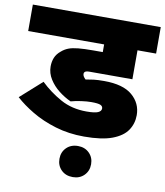

<svg xmlns="http://www.w3.org/2000/svg" viewBox="-91 -697 849 986"><g transform="rotate(10 333.5 -203.5)"><path d="M383 -181Q361 -181 331.5 -177Q302 -173 277 -166Q244 -181 214 -204.5Q184 -228 164.5 -259Q145 -290 145 -325Q145 -350 153.5 -371Q162 -392 183 -409Q199 -423 218.5 -430.5Q238 -438 268.5 -441Q299 -444 348 -444H396V-484H0V-622H667V-484H570V-333H346Q328 -333 322 -327Q318 -323 318 -317Q318 -310 322 -303.5Q326 -297 333 -290Q355 -294 375 -296.5Q395 -299 429 -299Q528 -299 576 -258Q624 -217 624 -155Q624 -111 600.5 -76Q577 -41 523 -20.5Q469 0 376 0Q296 0 226.5 -21Q157 -42 102.5 -74.5Q48 -107 11 -141L123 -241Q172 -194 231 -161.5Q290 -129 366 -129Q409 -129 426 -136.5Q443 -144 443 -158Q443 -170 430.5 -175.5Q418 -181 383 -181ZM272 134Q272 99 295 76Q318 53 355 53Q391 53 414 76Q437 99 437 134Q437 169 414 192Q391 215 355 215Q318 215 295 192Q272 169 272 134Z"/></g></svg>

Font: Noto Sans Devanagari UI Black
Style: Regular
Weight: 900
Designer: Jelle Bosma - Monotype Design Team
Foundry: Monotype Imaging Inc.
Version: Version 2.003; ttfautohint (v1.8.4.7-5d5b)